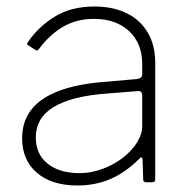

<svg xmlns="http://www.w3.org/2000/svg" viewBox="-20 -560 578 590"><path d="M408 -72Q367 -31 320.5 -10.5Q274 10 218 10Q139 10 93.5 -29Q48 -68 48 -135Q48 -186 75.5 -222Q103 -258 158 -279.5Q213 -301 295 -308L400 -317Q408 -318 412.5 -321.5Q417 -325 417 -332V-363Q417 -427 376.5 -464.5Q336 -502 268 -502Q216 -502 175 -478.5Q134 -455 100 -410Q97 -406 95 -405Q93 -404 90 -406L66 -421Q64 -423 63.5 -425Q63 -427 66 -431Q98 -478 148.5 -509Q199 -540 270 -540Q327 -540 369 -519.5Q411 -499 434 -460Q457 -421 457 -367V-10Q457 -4 454.5 -2Q452 0 447 0H429Q425 0 422.5 -2Q420 -4 420 -9L418 -70Q416 -82 408 -72ZM417 -266Q417 -282 403 -280L314 -273Q255 -269 212.5 -258Q170 -247 143 -230Q116 -213 103 -190Q90 -167 90 -138Q90 -86 126.5 -57Q163 -28 224 -28Q261 -28 296.5 -41.5Q332 -55 360 -77Q388 -100 402.5 -124.5Q417 -149 417 -171V-266Z"/></svg>

Font: Libre Franklin Thin Thin
Style: Regular
Weight: 250
Version: Version 3.000